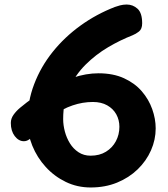

<svg xmlns="http://www.w3.org/2000/svg" viewBox="-20 -818 744 848"><path d="M487.7 -787.3Q495.7 -790.3 509.9 -794.2Q524.2 -798 539.6 -798Q567.1 -798 587.5 -779.4Q607.9 -760.9 607.9 -715.2Q607.9 -689.9 593.9 -678.9Q580 -668 565 -662Q511 -641 457 -609.1Q403 -577.2 358 -532.5Q313 -487.8 286 -428.4Q259 -369 259 -292Q259 -265.7 266.4 -237.4Q273.9 -209.1 288.8 -184.9Q303.8 -160.7 326.8 -145.6Q349.8 -130.4 380.1 -130.4Q419.7 -130.4 448 -147.9Q476.3 -165.3 491.8 -194.3Q507.3 -223.3 507.3 -258.1Q507.3 -288.3 493.5 -313.2Q479.7 -338 453.4 -352.8Q427.1 -367.6 390.2 -367.6Q345.1 -367.6 300.7 -352.5Q256.2 -337.4 216.6 -308.9Q176.9 -280.3 143.4 -238.3Q138.4 -231.3 129.3 -220.8Q120.2 -210.2 109.1 -202.3Q97.9 -194.3 85.4 -194.3Q62.4 -194.3 45.1 -216.9Q27.8 -239.6 27.8 -274.9Q27.8 -294.2 39.7 -310.9Q51.6 -327.7 68.4 -341.8Q85.3 -355.9 99.1 -366.3Q139.2 -396.4 191.6 -425.9Q244 -455.3 302.1 -474.8Q360.2 -494.3 415 -494.3Q480.1 -494.3 527.8 -472.4Q575.4 -450.6 606.3 -414.8Q637.1 -379 652.3 -336Q667.6 -293 667.6 -251Q667.6 -201 646.9 -154Q626.2 -107 587.9 -70Q549.6 -33 497.1 -11.5Q444.6 10 380.3 10Q321.2 10 270.6 -14.5Q219.9 -39 182 -80.5Q144.1 -122 122.7 -174.5Q101.3 -227 101.3 -283Q101.3 -369 130.9 -446.3Q160.4 -523.7 212.9 -589Q265.3 -654.3 335.5 -705Q405.7 -755.7 487.7 -787.3Z"/></svg>

Font: Playpen Sans Hebrew
Style: Regular
Weight: 400
Designer: Tom Grace, Laura Meseguer, Veronika Burian, José Scaglione
Foundry: TypeTogether
Version: Version 2.000